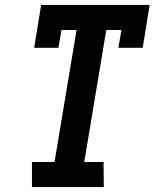

<svg xmlns="http://www.w3.org/2000/svg" viewBox="-20 -755 640 775"><path d="M109 0V-101H200L289 -634H228L216 -562H118L146 -735H584L556 -562H458L470 -634H409L320 -101H398L399 0Z"/></svg>

Font: Iosevka HT Extended
Style: Bold Italic
Weight: 700
Width: 7
Italic angle: -9°
Monospace: yes
Designer: Belleve Invis
Foundry: Belleve Invis
Version: Version 32.3.0; ttfautohint (v1.8.4)